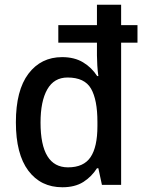

<svg xmlns="http://www.w3.org/2000/svg" viewBox="-20 -873 611 810"><path d="M243 -83Q152 -83 99.5 -153Q47 -223 47 -357Q47 -492 100 -562Q153 -632 242 -632Q294 -632 330.5 -610Q367 -588 390 -552H395Q392 -572 390.5 -597Q389 -622 389 -639V-693H226V-767H389V-853H491V-767H560V-693H491V-93H410L395 -163H389Q366 -127 331 -105Q296 -83 243 -83ZM267 -167Q333 -167 362 -210Q391 -253 391 -341V-359Q391 -452 364 -499Q337 -546 265 -546Q208 -546 179.5 -496Q151 -446 151 -356Q151 -167 267 -167Z"/></svg>

Font: Noto Sans Telugu UI SemiCondensed Medium
Style: Regular
Weight: 500
Width: 4
Designer: Jelle Bosma - Monotype Design Team
Foundry: Monotype Imaging Inc.
Version: Version 2.005; ttfautohint (v1.8.4.7-5d5b)